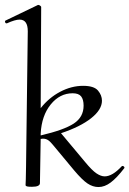

<svg xmlns="http://www.w3.org/2000/svg" viewBox="-28 -745 522 774"><path d="M466 -76Q470 -76 472.5 -72.5Q475 -69 473 -67Q443 -28 418.5 -9.5Q394 9 369 9Q346 9 324.5 -5.5Q303 -20 271 -58L187 -159Q175 -174 166 -180Q157 -186 145 -186L136 -185L133 -7Q133 8 101 8Q86 8 81 6.5Q76 5 75 2L76 -22L77 -74L84 -619Q84 -666 51 -666Q33 -666 0 -651H-2Q-6 -651 -7.5 -655.5Q-9 -660 -6 -662L125 -725H127Q130 -725 134 -722Q138 -719 138 -717L136 -309Q169 -351 214.5 -375Q260 -399 307 -399Q351 -399 367 -380Q383 -361 383 -339Q383 -303 339.5 -268.5Q296 -234 218 -208L315 -92Q343 -58 361 -46Q379 -34 394 -34Q425 -34 463 -75Q464 -76 466 -76ZM136 -207V-199Q230 -221 269.5 -247Q309 -273 309 -319Q309 -344 299 -356.5Q289 -369 265 -369Q213 -369 176.5 -324Q140 -279 136 -207Z"/></svg>

Font: Cormorant Upright
Style: Regular
Weight: 400
Designer: Christian Thalmann (Catharsis Fonts)
Foundry: Catharsis Fonts
Version: Version 3.302